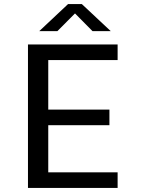

<svg xmlns="http://www.w3.org/2000/svg" viewBox="-20 -917 690 937"><path d="M116.5 0V-700H554V-624H215.5V-382H514V-306H215.5V-76H554V0ZM171.5 -765 312 -897H379.5L520.5 -765H431.5L346 -851.5L260 -765Z"/></svg>

Font: Trispace
Style: Regular
Weight: 400
Designer: Tyler Finck
Foundry: Etcetera Type Company
Version: Version 1.210; ttfautohint (v1.8.3)